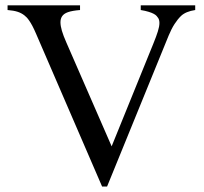

<svg xmlns="http://www.w3.org/2000/svg" viewBox="-20 -682 763 718"><path d="M710 -644.5Q674.8 -639.2 657.2 -622.6Q644.5 -610.4 632.8 -592.3Q621.1 -574.2 610.8 -549.3L380.4 15.6H361.8L114.7 -556.2Q107.4 -573.2 101.3 -584.7Q95.2 -596.2 89.8 -604Q84.5 -611.8 80.1 -616.5Q75.7 -621.1 71.3 -624.5Q60.1 -633.3 45.9 -637.9Q31.7 -642.6 8.3 -644.5V-662.1H279.3V-644.5Q250 -642.1 234.1 -636.5Q218.3 -630.9 211.9 -620.6Q206.1 -611.8 206.1 -598.6Q206.1 -585.4 211.4 -567.1Q216.8 -548.8 228 -523.4L397.5 -134.8L553.7 -519.5Q564.5 -545.9 570.3 -564.5Q576.2 -583 576.2 -596.2Q576.2 -606.9 571.8 -614.3Q569.3 -618.2 565.7 -622.3Q562 -626.5 554.7 -630.4Q547.4 -634.3 535.6 -637.9Q523.9 -641.6 506.3 -644.5V-662.1H710Z"/></svg>

Font: Tai Heritage Pro
Style: Regular
Weight: 400
Designer: Faah Baccam, Walt Agee, Victor Gaultney, Annie Olsen
Foundry: SIL International
Version: Version 2.600